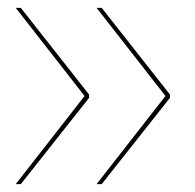

<svg xmlns="http://www.w3.org/2000/svg" viewBox="-20 -531 497 489"><path d="M20 -511H33L207 -290V-282L33 -62H20L195 -286V-287ZM226 -511H239L413 -290V-282L239 -62H226L401 -286V-287Z"/></svg>

Font: Hepta Slab Thin
Style: Regular
Weight: 250
Designer: Michael LaGattuta
Foundry: Michael LaGattuta
Version: Version 1.100; ttfautohint (v1.8) -l 8 -r 50 -G 200 -x 14 -D